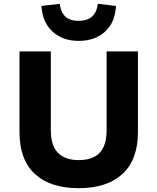

<svg xmlns="http://www.w3.org/2000/svg" viewBox="-20 -974 824 1005"><path d="M392 11Q243 11 162.5 -63.5Q82 -138 82 -283V-705H246V-292Q246 -212 283.5 -174Q321 -136 392 -136Q466 -136 502 -174.5Q538 -213 538 -292V-705H702V-283Q702 -139 621.5 -64Q541 11 392 11ZM392 -760Q308 -760 255 -808.5Q202 -857 197 -943L293 -954Q297 -913 320.5 -889Q344 -865 391 -865Q439 -865 463.5 -889Q488 -913 492 -954L587 -943Q583 -857 530 -808.5Q477 -760 392 -760Z"/></svg>

Font: Nunito Sans 7pt ExtraBold
Style: Regular
Weight: 800
Designer: Vernon Adams
Foundry: Vernon Adams
Version: Version 3.101;gftools[0.9.27]